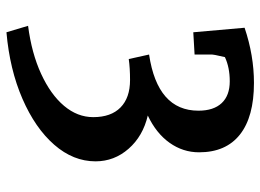

<svg xmlns="http://www.w3.org/2000/svg" viewBox="-126 -576 807 595"><g transform="rotate(90 277.5 -278.5)"><path d="M343 -164Q343 -219 313 -248.5Q283 -278 228 -278Q191 -278 163 -274L149 -337Q323 -363 323 -490Q323 -537 299.5 -562Q276 -587 232 -587Q189 -587 157 -572Q148 -535 149 -528V-478L80 -474L66 -633Q152 -662 237 -662Q342 -662 397 -618.5Q452 -575 452 -492Q452 -442 422.5 -400.5Q393 -359 338 -333Q402 -318 441 -273.5Q480 -229 480 -171Q480 -102 428.5 -43Q377 16 286 55.5Q195 95 80 105L60 38Q145 27 209 -2.5Q273 -32 308 -73.5Q343 -115 343 -164Z"/></g></svg>

Font: Andada Pro
Style: Bold
Weight: 700
Designer: Carolina Giovagnoli
Foundry: Huerta Tipografica
Version: Version 3.005; ttfautohint (v1.8.4)